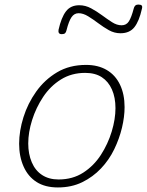

<svg xmlns="http://www.w3.org/2000/svg" viewBox="-20 -804 644 843"><path d="M234 19Q178 19 140.5 -5Q103 -29 83.5 -73Q64 -117 64 -173Q64 -229 83 -289.5Q102 -350 139 -402Q176 -454 230.5 -486.5Q285 -519 358 -519Q411 -519 449 -496.5Q487 -474 507 -432Q527 -390 527 -334Q527 -291 515.5 -243Q504 -195 481.5 -148.5Q459 -102 423.5 -64.5Q388 -27 341 -4Q294 19 234 19ZM237 -16Q299 -16 345.5 -46Q392 -76 423 -124Q454 -172 470.5 -226.5Q487 -281 487 -329Q487 -376 471.5 -411Q456 -446 427 -465Q398 -484 354 -484Q294 -484 247.5 -455Q201 -426 169.5 -378.5Q138 -331 121 -277Q104 -223 104 -174Q104 -128 119.5 -91.5Q135 -55 165 -35.5Q195 -16 237 -16ZM251 -654Q234 -654 237 -673Q249 -727 269.5 -754Q290 -781 328 -781Q355 -781 380 -767.5Q405 -754 428 -737Q451 -720 472 -706.5Q493 -693 514 -693Q535 -693 546 -710.5Q557 -728 567 -766Q571 -784 587 -784Q598 -784 602 -780Q606 -776 603 -765Q591 -711 570 -684.5Q549 -658 509 -658Q482 -658 458 -671.5Q434 -685 411.5 -702Q389 -719 367 -732.5Q345 -746 325 -746Q306 -746 294 -728.5Q282 -711 272 -671Q270 -662 265.5 -658Q261 -654 251 -654Z"/></svg>

Font: Playwrite AU QLD Thin
Style: Regular
Weight: 250
Designer: Veronika Burian, José Scaglione
Foundry: TypeTogether
Version: Version 1.002